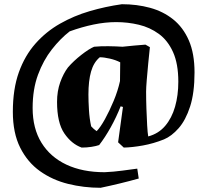

<svg xmlns="http://www.w3.org/2000/svg" viewBox="-20 -689 983 912"><path d="M458 203Q378 203 303.5 184.5Q229 166 170 124Q111 82 76 12.5Q41 -57 41 -158Q41 -266 69.5 -345.5Q98 -425 148.5 -482Q199 -539 265 -576.5Q331 -614 406 -636Q481 -658 559 -669Q630 -669 692.5 -652Q755 -635 802.5 -597Q850 -559 877 -497Q904 -435 904 -345Q904 -248 883 -183Q862 -118 828.5 -80Q795 -42 759 -27Q709 -7 659 2Q609 11 568 12L541 -13Q547 -55 552.5 -97Q558 -139 564 -181L553 -184Q533 -133 506 -84.5Q479 -36 451 0Q437 5 414.5 8.5Q392 12 368 12Q320 -5 285.5 -55.5Q251 -106 251 -205Q251 -256 266 -298Q281 -340 303 -369Q330 -400 366.5 -428.5Q403 -457 427 -467Q459 -470 495 -469.5Q531 -469 562 -467Q590 -470 617 -472.5Q644 -475 671 -477L692 -465Q688 -429 684 -387Q680 -345 677 -308.5Q674 -272 674 -254Q674 -215 675.5 -172.5Q677 -130 679 -94Q681 -58 684 -41Q733 -54 764.5 -91Q796 -128 811.5 -182Q827 -236 827 -301Q827 -386 802 -441.5Q777 -497 734.5 -528Q692 -559 639.5 -571.5Q587 -584 532 -584Q480 -584 424.5 -572.5Q369 -561 311 -540Q267 -506 226.5 -454.5Q186 -403 160.5 -334Q135 -265 135 -176Q135 -79 177 -11Q219 57 295.5 93Q372 129 477 129Q521 127 561 121.5Q601 116 632 112L639 159Q549 184 458 203ZM439 -66Q457 -84 478.5 -123Q500 -162 520 -210Q540 -258 550 -304L551 -393Q530 -404 502 -410.5Q474 -417 454 -417Q425 -393 412.5 -349Q400 -305 400 -240Q400 -209 402.5 -167Q405 -125 413 -89Q418 -83 425 -77Q432 -71 439 -66Z"/></svg>

Font: Labrada
Style: Bold
Weight: 700
Designer: Mercedes Jáuregui
Foundry: Omnibus-Type Team
Version: Version 1.000; ttfautohint (v1.8.4.7-5d5b)